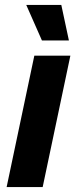

<svg xmlns="http://www.w3.org/2000/svg" viewBox="-20 -763 315 783"><path d="M7 0 120 -536H267L154 0ZM151 -598 87 -743H230L261 -598Z"/></svg>

Font: Mona Sans ExtraLight
Style: Bold Italic
Weight: 700
Italic angle: -11.6951°
Version: Version 2.000